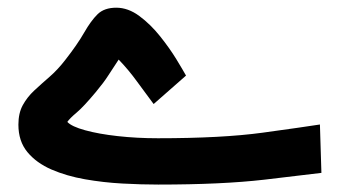

<svg xmlns="http://www.w3.org/2000/svg" viewBox="-20 -485 892 504"><path d="M383.3 -211.9Q362.3 -239.7 339.8 -270.8Q317.4 -301.8 291.5 -328.6Q275.4 -304.7 264.2 -286.9Q252.9 -269 231.4 -243.2Q199.2 -204.6 181.4 -189.7Q163.6 -174.8 156.7 -165Q168 -152.8 203.4 -143.1Q238.8 -133.3 289.1 -127.7Q339.4 -122.1 394.5 -122.1Q562.5 -122.1 669.4 -136.7Q776.4 -151.4 819.8 -158.2L823.7 -31.2Q785.6 -26.4 674.3 -13.4Q563 -0.5 395.5 -0.5Q351.6 -0.5 301.5 -3.2Q251.5 -5.9 203.1 -14.4Q154.8 -22.9 115.2 -40Q75.7 -57.1 52 -85.7Q28.3 -114.3 28.3 -157.7Q28.3 -188 39.8 -209Q51.3 -230 69.8 -247.3Q88.4 -264.6 109.9 -283.2Q131.3 -301.8 150.9 -327.1Q183.1 -368.2 200.9 -399.4Q218.8 -430.7 236.3 -447.8Q253.9 -464.8 285.2 -464.8Q316.4 -464.8 345.9 -442.9Q375.5 -420.9 400.4 -389.6Q425.3 -358.4 442.9 -329.6Q460.4 -300.8 468.3 -286.6Z"/></svg>

Font: Vazir
Style: Bold
Weight: 700
Designer: Saber Rastikerdar
Foundry: Saber Rastikerdar
Version: Version 30.0.0